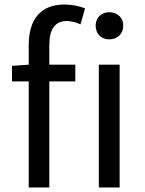

<svg xmlns="http://www.w3.org/2000/svg" viewBox="-20 -829 640 849"><path d="M417 0H509V-543H417ZM463 -655C499 -655 525 -679 525 -716C525 -751 499 -775 463 -775C428 -775 403 -751 403 -716C403 -679 428 -655 463 -655ZM33 -469H107V0H198V-469H313V-543H198V-629C198 -699 223 -736 275 -736C294 -736 316 -731 336 -721L356 -792C331 -802 299 -809 265 -809C157 -809 107 -740 107 -630V-543L33 -538Z"/></svg>

Font: Source Han Sans JP
Style: Regular
Weight: 400
Designer: Ryoko NISHIZUKA 西塚涼子 (kana, bopomofo & ideographs); Paul D. Hunt (Latin, Greek & Cyrillic); Sandoll Communications 산돌커뮤니
Foundry: Adobe
Version: Version 2.004;hotconv 1.0.118;makeotfexe 2.5.65603